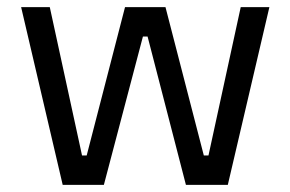

<svg xmlns="http://www.w3.org/2000/svg" viewBox="-20 -516 810 536"><path d="M39 -496 155 0H270L379 -414H392L499 0H616L732 -496H652L562 -82H549L442 -496H329L222 -82H209L119 -496Z"/></svg>

Font: Space Text
Style: Regular
Weight: 400
Designer: Florian Karsten (Space Text), Colophon Foundry (Space Mono)
Foundry: Florian Karsten
Version: Version 1.003;PS 001.003;hotconv 1.0.88;makeotf.lib2.5.64775